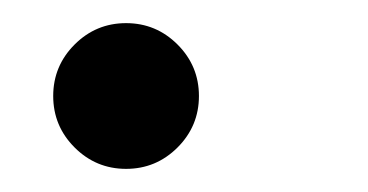

<svg xmlns="http://www.w3.org/2000/svg" viewBox="-20 -140 318 166"><path d="M44.5 -12.5Q26 -31 26 -57Q26 -83 44.5 -101.5Q63 -120 89 -120Q115 -120 133.5 -101.5Q152 -83 152 -57Q152 -31 133.5 -12.5Q115 6 89 6Q63 6 44.5 -12.5Z"/></svg>

Font: Justus
Style: Italic
Weight: 400
Italic angle: -12°
Version: Version 001.001